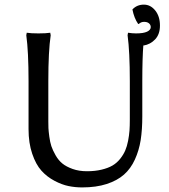

<svg xmlns="http://www.w3.org/2000/svg" viewBox="-20 -797 732 834"><path d="M543.9 -444.8Q543.9 -572.8 534.2 -644L536.1 -654.8Q554.7 -651.9 570.8 -651.9Q603 -651.9 618.9 -659.4Q634.8 -667 634.8 -679.2Q634.8 -689 627.2 -695.6Q619.6 -702.1 606 -702.1Q592.3 -702.1 583 -692.9H580.1Q562.5 -718.3 555.2 -755.9Q574.7 -776.9 605 -776.9Q633.8 -776.9 654.3 -751.5Q674.8 -726.1 674.8 -686Q674.8 -648.4 654.1 -626.2Q633.3 -604 603 -599.1V-605Q598.1 -546.4 598.1 -444.8V-291Q598.1 -233.9 591.1 -188.7Q584 -143.6 565.9 -104Q547.9 -64.5 518.6 -38.6Q489.3 -12.7 443.6 2.2Q397.9 17.1 336.9 17.1Q306.6 17.1 277.8 11.2Q249 5.4 216.6 -11.7Q184.1 -28.8 159.9 -55.7Q135.7 -82.5 119.9 -129.2Q104 -175.8 104 -235.8V-444.8Q104 -572.8 94.2 -644L96.2 -654.8Q114.3 -651.9 147 -651.9Q180.2 -651.9 198.2 -654.8L200.2 -644Q189.9 -574.2 189.9 -444.8V-269Q189.9 -252 190.4 -240.2Q190.9 -228.5 194.1 -204.1Q197.3 -179.7 203.1 -162.1Q209 -144.5 221.4 -122.6Q233.9 -100.6 251 -86.7Q268.1 -72.8 295.7 -63Q323.2 -53.2 357.9 -53.2Q393.1 -53.2 421.4 -60.1Q449.7 -66.9 468.8 -78.1Q487.8 -89.4 502 -107.2Q516.1 -125 523.9 -143.1Q531.7 -161.1 536.4 -185.3Q541 -209.5 542.5 -230Q543.9 -250.5 543.9 -276.9Z"/></svg>

Font: Linear Smooth Low Contrast
Style: Regular
Weight: 500
Designer: Philipp H. Poll, Flanker
Foundry: Philipp H. Poll, reworked by Flanker
Version: Version 1.010 | FøM Fix